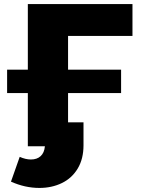

<svg xmlns="http://www.w3.org/2000/svg" viewBox="-20 -720 693 945"><path d="M315 -543V-377H576V-262H315V-118H391V-5Q391 62 362.5 109.5Q334 157 284.5 181Q235 205 174 205Q103 205 34 174L77 52Q106 65 132 65Q162 65 180 48.5Q198 32 201 0H117V-262H15V-377H117V-700H632V-543Z"/></svg>

Font: CMG Sans ExtraBold
Style: Regular
Weight: 800
Designer: Julieta Ulanovsky
Foundry: Julieta Ulanovsky
Version: Version 7.200